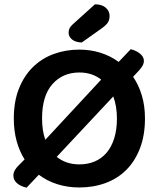

<svg xmlns="http://www.w3.org/2000/svg" viewBox="-20 -853 736 890"><path d="M652 -304Q652 -226 629 -166Q606 -106 565.5 -65.5Q525 -25 469 -4.5Q413 16 348 16Q294 16 246 1Q198 -14 160 -43L103 17Q74 10 58 -4.5Q42 -19 42 -39Q42 -53 50 -66Q58 -79 76 -96L94 -114Q70 -152 57 -199.5Q44 -247 44 -304Q44 -382 67.5 -441.5Q91 -501 132 -541.5Q173 -582 228.5 -602.5Q284 -623 348 -623Q399 -623 445.5 -608.5Q492 -594 530 -566L586 -625Q613 -618 630 -603.5Q647 -589 647 -571Q647 -557 637.5 -543Q628 -529 612 -513L597 -497Q623 -459 637.5 -410.5Q652 -362 652 -304ZM522 -304Q522 -361 505 -406L243 -126Q286 -91 348 -91Q387 -91 419 -104.5Q451 -118 474 -145Q497 -172 509.5 -212Q522 -252 522 -304ZM175 -304Q175 -247 190 -205L449 -484Q407 -517 348 -517Q271 -517 223 -463Q175 -409 175 -304ZM420 -833Q452 -833 470 -817.5Q488 -802 488 -779Q488 -762 480.5 -749.5Q473 -737 452 -722L359 -656Q330 -657 314 -670Q298 -683 298 -701Q298 -712 302 -721Q306 -730 317 -740Z"/></svg>

Font: Baloo Bhai 2 SemiBold
Style: Regular
Weight: 600
Designer: Supriya Tembe, Noopur Datye and Ek Type
Foundry: Ek Type
Version: Version 1.640;PS 1.000;hotconv 16.6.51;makeotf.lib2.5.65220;